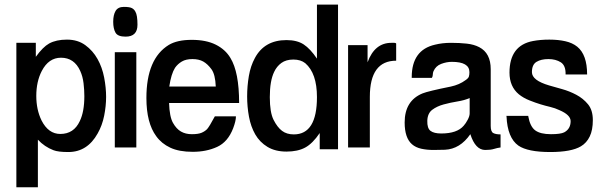

<svg xmlns="http://www.w3.org/2000/svg" viewBox="-20 -629 2549 819"><path d="M396.5 -59.6Q352.5 19.5 271.5 19.5Q227.5 19.5 208 11.7Q169.9 -2.9 141.6 -33.2V169.9H49.8V-446.3H132.8V-386.7Q163.1 -428.7 189.5 -443.4Q219.7 -460 265.6 -460Q311.5 -460 343.8 -436.5Q376 -413.1 396 -377.4Q416 -341.8 424.3 -298.3Q432.6 -254.9 432.6 -215.8Q432.6 -176.8 424.3 -135.3Q416 -93.8 396.5 -59.6ZM339.8 -218.8Q339.8 -245.1 336.4 -273.9Q333 -302.7 322.3 -326.2Q296.9 -382.8 240.2 -382.8Q187.5 -382.8 158.2 -326.2Q134.8 -281.2 134.8 -219.7Q134.8 -161.1 157.2 -115.2Q186.5 -57.6 237.3 -57.6Q294.9 -57.6 320.3 -112.3Q339.8 -152.3 339.8 -218.8Z M469.7 0V-406.2H561.5V0ZM566.4 -523.4Q566.4 -472.7 515.6 -472.7Q482.4 -472.7 472.7 -489.7Q462.9 -506.8 462.9 -536.1Q462.9 -565.4 473.1 -582.5Q483.4 -599.6 508.3 -599.6Q533.2 -599.6 543 -594.2Q552.7 -588.9 557.6 -579.1Q566.4 -564.5 566.4 -523.4Z M1000 -189.5H701.2Q703.1 -130.9 717.8 -105Q732.4 -79.1 752 -67.9Q771.5 -56.6 798.3 -56.6Q825.2 -56.6 839.4 -62.5Q853.5 -68.4 863.3 -78.1Q873 -88.9 896.5 -132.8H986.3V-130.9Q986.3 -113.3 974.6 -82Q952.1 -23.4 906.2 -2.4Q860.4 18.6 802.2 18.6Q744.1 18.6 706.5 1Q668.9 -16.6 646.5 -47.9Q604.5 -104.5 604.5 -210.9Q604.5 -378.9 700.2 -437.5Q736.3 -459 797.9 -459Q859.4 -459 900.4 -438.5Q941.4 -418 962.9 -381.8Q1000 -321.3 1000 -189.5ZM702.1 -259.8H900.4Q898.4 -311.5 881.8 -334Q865.2 -356.4 846.7 -366.7Q828.1 -377 800.8 -377Q773.4 -377 755.9 -366.7Q738.3 -356.4 726.6 -339.8Q710 -313.5 702.1 -259.8Z M1332 -378.9V-609.4H1421.9V7.8H1343.8V-61.5Q1313.5 -16.6 1281.7 0.5Q1250 17.6 1202.1 17.6Q1154.3 17.6 1121.1 -2.4Q1087.9 -22.5 1068.8 -55.7Q1049.8 -88.9 1042 -131.3Q1034.2 -173.8 1034.2 -217.8Q1034.2 -261.7 1041.5 -304.7Q1048.8 -347.7 1067.4 -381.8Q1108.4 -458 1202.1 -458Q1247.1 -458 1275.4 -439.5Q1303.7 -420.9 1332 -378.9ZM1233.4 -55.7Q1332 -55.7 1332 -214.8Q1332 -316.4 1282.2 -359.4Q1262.7 -375 1231.4 -375Q1200.2 -375 1180.2 -360.4Q1160.2 -345.7 1149.4 -322.3Q1130.9 -284.2 1130.9 -214.8Q1130.9 -149.4 1147 -117.7Q1163.1 -85.9 1183.1 -70.8Q1203.1 -55.7 1233.4 -55.7Z M1649.4 -446.3H1662.1Q1668 -446.3 1669.9 -443.4V-370.1Q1557.6 -370.1 1557.6 -215.8V0H1464.8V-436.5H1547.9V-363.3Q1578.1 -446.3 1649.4 -446.3Z M1982.4 -321.3Q1982.4 -365.2 1907.2 -365.2Q1884.8 -365.2 1861.8 -356.4Q1838.9 -347.7 1829.1 -325.2Q1826.2 -318.4 1826.2 -311Q1826.2 -303.7 1822.3 -296.9H1736.3V-299.8Q1736.3 -416 1835.9 -438.5Q1867.2 -446.3 1903.8 -446.3Q1940.4 -446.3 1971.2 -442.9Q2002 -439.5 2024.4 -427.7Q2073.2 -402.3 2073.2 -334V-91.8Q2073.2 -67.4 2084 -61.5Q2094.7 -55.7 2115.2 -55.7V0Q2100.6 2 2086.9 6.3Q2073.2 10.7 2049.8 10.7Q2007.8 10.7 1986.3 -56.6Q1942.4 6.8 1877.9 9.8Q1857.4 10.7 1829.1 10.7Q1800.8 10.7 1776.9 5.4Q1752.9 0 1737.3 -13.7Q1706.1 -41 1706.1 -106.4Q1706.1 -199.2 1782.2 -230.5Q1805.7 -240.2 1903.3 -259.8Q1939.5 -267.6 1965.8 -287.1Q1977.5 -294.9 1980 -302.2Q1982.4 -309.6 1982.4 -321.3ZM1983.4 -145.5V-210.9Q1961.9 -201.2 1931.6 -196.3Q1901.4 -191.4 1872.6 -183.6Q1843.8 -175.8 1823.7 -160.6Q1803.7 -145.5 1802.7 -113.8Q1801.8 -82 1816.4 -70.8Q1831.1 -59.6 1862.3 -59.6Q1929.7 -59.6 1958 -92.8Q1966.8 -102.5 1975.1 -118.2Q1983.4 -133.8 1983.4 -145.5Z M2458 -4.9Q2417 19.5 2327.1 19.5Q2231.4 19.5 2191.4 -7.8Q2144.5 -41 2140.6 -132.8L2139.6 -134.8H2233.4V-132.8Q2241.2 -88.9 2263.2 -72.8Q2285.2 -56.6 2330.1 -56.6Q2371.1 -56.6 2386.7 -64.5Q2414.1 -79.1 2414.1 -112.3Q2414.1 -138.7 2366.2 -159.2Q2347.7 -168 2327.1 -172.9Q2306.6 -177.7 2285.6 -184.1Q2264.6 -190.4 2238.8 -200.7Q2212.9 -210.9 2193.4 -226.6Q2153.3 -259.8 2153.3 -319.3Q2153.3 -435.5 2253.9 -454.1Q2285.2 -460 2323.2 -460Q2361.3 -460 2391.6 -453.1Q2421.9 -446.3 2442.4 -429.7Q2484.4 -395.5 2484.4 -311.5H2392.6Q2393.6 -349.6 2372.1 -363.3Q2350.6 -377 2319.3 -377Q2288.1 -377 2268.6 -365.2Q2249 -353.5 2249 -321.3Q2249 -286.1 2322.3 -264.6Q2345.7 -257.8 2377.4 -249Q2409.2 -240.2 2438.5 -224.6Q2467.8 -209 2488.3 -184.1Q2508.8 -159.2 2508.8 -116.7Q2508.8 -74.2 2495.6 -46.9Q2482.4 -19.5 2458 -4.9Z"/></svg>

Font: RIT TN Joy
Style: Extra Bold
Weight: 800
Designer: Hussain K H
Foundry: Rachana Institute of Typography
Version: 1.6.2